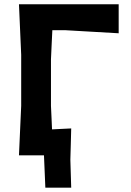

<svg xmlns="http://www.w3.org/2000/svg" viewBox="-20 -733 616 906"><path d="M69.5 0Q72 -57.5 74.5 -112Q77 -166.5 80 -233.5V-474.5Q77 -544 74.5 -599Q72 -654 69.5 -713H540V-576Q489.5 -579 426.8 -582.5Q364 -586 288 -590.5H227Q225.5 -558.5 223.8 -524.8Q222 -491 220.5 -453V-233.5Q222 -203 223.2 -175.8Q224.5 -148.5 225.5 -122.5Q248.5 -123.5 271 -124.8Q293.5 -126 316 -127Q315 -85.5 314 -49.5Q313 -13.5 312 20.5Q313 53 314 86.2Q315 119.5 316 152.5H194L187.5 0Z"/></svg>

Font: Commissioner Loud SemiBold
Style: Regular
Weight: 600
Designer: Kostas Bartsokas
Foundry: Kostas Bartsokas
Version: Version 1.000; ttfautohint (v1.8.3)